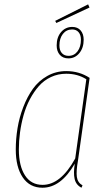

<svg xmlns="http://www.w3.org/2000/svg" viewBox="-20 -856 495 885"><path d="M386.2 -835.9 392.6 -821.3 239.7 -750 234.4 -759.8ZM313 -731.9Q337.9 -731.9 351.8 -715.6Q365.7 -699.2 365.7 -672.9Q365.7 -635.3 345.7 -611.1Q325.7 -586.9 295.4 -586.9Q270 -586.9 255.6 -603.3Q241.2 -619.6 241.2 -646.5Q241.2 -684.6 261.7 -708.3Q282.2 -731.9 313 -731.9ZM312.5 -720.2Q286.1 -720.2 270 -699.7Q253.9 -679.2 253.9 -646.5Q253.9 -624 265.1 -611.3Q276.4 -598.6 295.9 -598.6Q321.8 -598.6 337.4 -619.4Q353 -640.1 353 -672.9Q353 -694.8 342.3 -707.5Q331.5 -720.2 312.5 -720.2ZM285.6 -528.3Q345.2 -528.3 393.1 -497.1L339.4 -115.7Q330.6 -66.9 334.2 -40.5Q337.9 -14.2 360.4 -1.5L355.5 9.3Q330.1 -3.9 324 -31.2Q317.9 -58.6 324.7 -101.6Q260.7 9.3 175.8 9.3Q117.2 9.3 85 -38.1Q52.7 -85.4 52.7 -166.5Q52.7 -215.8 60.8 -265.1Q68.8 -314.5 87.2 -362.3Q105.5 -410.2 131.8 -446.8Q158.2 -483.4 198 -505.9Q237.8 -528.3 285.6 -528.3ZM285.2 -516.1Q247.6 -516.1 215.1 -501Q182.6 -485.8 159.2 -459.2Q135.7 -432.6 117.7 -398.4Q99.6 -364.3 88.6 -324.7Q77.6 -285.2 72.3 -245.6Q66.9 -206.1 66.9 -167Q66.9 -91.3 95.2 -47.6Q123.5 -3.9 176.3 -3.9Q259.8 -3.9 326.7 -125.5L377.9 -490.7Q337.9 -516.1 285.2 -516.1Z"/></svg>

Font: Fira Sans Compressed Hair
Style: Italic
Weight: 100
Width: 3
Italic angle: -8°
Designer: Carrois Corporate & Edenspiekermann AG
Foundry: Carrois Corporate GbR & Edenspiekermann AG
Version: Version 4.203;PS 004.203;hotconv 1.0.88;makeotf.lib2.5.64775